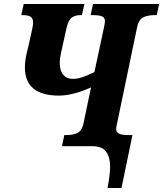

<svg xmlns="http://www.w3.org/2000/svg" viewBox="-20 -734 819 964"><path d="M533 104Q533 56 513 28Q493 0 443 0H291L303 -56H315Q349 -56 370.5 -67.5Q392 -79 399 -114L437 -295Q345 -254 275 -254Q192 -254 148.5 -289Q105 -324 105 -396Q105 -430 115 -471Q125 -512 126 -517L142 -590Q146 -608 146 -620Q146 -643 133 -650.5Q120 -658 96 -658H87L99 -714H404L391 -658H383Q356 -658 339.5 -645Q323 -632 314 -593L294 -503Q293 -497 286.5 -468.5Q280 -440 280 -418Q280 -379 297.5 -358.5Q315 -338 345 -338Q370 -338 395.5 -347Q421 -356 454 -372L502 -596Q507 -621 507 -627Q507 -646 492 -652Q477 -658 447 -658H435L447 -714H779L767 -658H755Q721 -658 698.5 -646.5Q676 -635 669 -600L569 -120Q563 -95 563 -87Q563 -70 578 -63Q593 -56 620 -56H645L590 210H520Q533 139 533 104Z"/></svg>

Font: Noto Serif NarrowExtraBold
Style: Italic
Weight: 800
Width: 4
Italic angle: -12°
Designer: Monotype Design Team
Foundry: Monotype Imaging Inc.
Version: Version 1.001